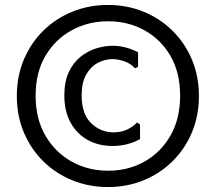

<svg xmlns="http://www.w3.org/2000/svg" viewBox="-20 -736 872 776"><path d="M416 20Q340 20 273 -7Q206 -34 155.5 -83.5Q105 -133 76.5 -200.5Q48 -268 48 -348Q48 -428 76.5 -495.5Q105 -563 155.5 -612.5Q206 -662 273 -689Q340 -716 416 -716Q493 -716 559.5 -689Q626 -662 676.5 -612.5Q727 -563 755.5 -495.5Q784 -428 784 -348Q784 -268 755.5 -200.5Q727 -133 676.5 -83.5Q626 -34 559.5 -7Q493 20 416 20ZM435 -146Q379 -146 335 -170Q291 -194 265.5 -240Q240 -286 240 -350Q240 -406 258 -444.5Q276 -483 305.5 -506.5Q335 -530 369 -540.5Q403 -551 435 -551Q461 -551 486.5 -544.5Q512 -538 538 -525V-466L526 -460Q507 -480 482 -488.5Q457 -497 434 -497Q403 -497 374.5 -481.5Q346 -466 328 -434Q310 -402 310 -351Q310 -275 348.5 -238Q387 -201 439 -201Q470 -201 494 -212.5Q518 -224 534 -241L546 -233V-174Q524 -161 495 -153.5Q466 -146 435 -146ZM417 -46Q498 -46 564 -83Q630 -120 669 -188Q708 -256 708 -349Q708 -443 669 -510Q630 -577 564 -613.5Q498 -650 417 -650Q336 -650 269.5 -613.5Q203 -577 163.5 -510Q124 -443 124 -349Q124 -256 163.5 -188Q203 -120 269.5 -83Q336 -46 417 -46Z"/></svg>

Font: AR One Sans
Style: Regular
Weight: 400
Designer: Niteesh Yadav
Foundry: Niteesh Yadav
Version: Version 1.001;gftools[0.9.33]